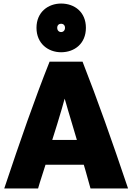

<svg xmlns="http://www.w3.org/2000/svg" viewBox="-20 -1051 743 1084"><path d="M703 13H491C463 -90 458 -103 453 -121H237C224 -78 207 -30 195 13H4C96 -262 174 -487 260 -703H446C531 -486 610 -263 703 13ZM414 -261C396 -319 381 -375 364 -429C355 -460 348 -486 345 -494C343 -488 336 -463 329 -437C313 -380 294 -322 275 -261ZM465 -894C465 -805 401 -756 325 -756C252 -756 186 -805 186 -894C186 -983 252 -1031 325 -1031C401 -1031 465 -983 465 -894ZM347 -894C347 -909 337 -917 325 -917C313 -917 303 -909 303 -894C303 -879 313 -870 325 -870C337 -870 347 -879 347 -894Z"/></svg>

Font: Repo Black
Style: Regular
Weight: 900
Designer: Stefan Peev
Foundry: Context Ltd
Version: Version 1.502